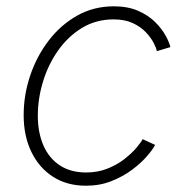

<svg xmlns="http://www.w3.org/2000/svg" viewBox="-20 -573 587 602"><path d="M249.5 9.3Q189.9 9.3 146.2 -18.8Q102.5 -46.9 78.4 -96.7Q54.2 -146.5 54.2 -211.9Q54.2 -275.4 74.7 -336.2Q95.2 -397 132.8 -446Q170.4 -495.1 222.2 -524.2Q273.9 -553.2 336.9 -553.2Q380.9 -553.2 413.1 -539.1Q445.3 -524.9 466.6 -503.7Q487.8 -482.4 499.5 -460.9Q511.2 -439.5 514.2 -425.3L471.7 -412.6Q470.2 -422.4 461.7 -438.7Q453.1 -455.1 437.3 -471.9Q421.4 -488.8 396.5 -500.5Q371.6 -512.2 335.9 -512.2Q281.2 -512.2 237.3 -485.6Q193.4 -459 162.4 -415Q131.3 -371.1 115 -317.6Q98.6 -264.2 98.6 -210Q98.6 -157.2 116.2 -116.9Q133.8 -76.7 167.7 -54.4Q201.7 -32.2 250 -32.2Q286.6 -32.2 317.1 -44.4Q347.7 -56.6 370.6 -74.7Q393.6 -92.8 408 -109.9Q422.4 -127 427.2 -136.7L466.3 -118.7Q459 -104 440.4 -82.8Q421.9 -61.5 393.8 -40.5Q365.7 -19.5 329.3 -5.1Q293 9.3 249.5 9.3Z"/></svg>

Font: Inter ExtraLight
Style: Italic
Weight: 250
Italic angle: -9.3988°
Designer: Rasmus Andersson
Foundry: rsms
Version: Version 4.001;git-66647c0bb